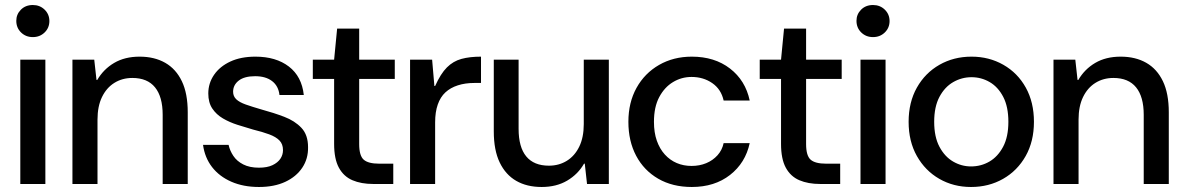

<svg xmlns="http://www.w3.org/2000/svg" viewBox="-20 -734 4723 766"><path d="M61 0V-496H161V0ZM111 -586Q83 -586 64 -604.5Q45 -623 45 -651Q45 -677 63.5 -695.5Q82 -714 111 -714Q139 -714 158 -695.5Q177 -677 177 -650Q177 -623 158 -604.5Q139 -586 111 -586Z M269 0V-496H356L365 -415H368Q393 -458 435.5 -483Q478 -508 537 -508Q596 -508 639 -483.5Q682 -459 705.5 -410Q729 -361 729 -286V0H629V-276Q629 -348 598.5 -385.5Q568 -423 508 -423Q468 -423 436.5 -403.5Q405 -384 387 -347Q369 -310 369 -257V0Z M1013 12Q951 12 903 -9Q855 -30 826 -67.5Q797 -105 790 -156H892Q897 -133 911 -112Q925 -91 950.5 -78Q976 -65 1013 -65Q1046 -65 1067 -75Q1088 -85 1098.5 -100.5Q1109 -116 1109 -135Q1109 -159 1095 -173.5Q1081 -188 1054 -198Q1027 -208 990 -217Q959 -226 927.5 -236Q896 -246 869.5 -261.5Q843 -277 827 -301Q811 -325 811 -361Q811 -402 834 -435.5Q857 -469 899 -488.5Q941 -508 999 -508Q1081 -508 1132.5 -468.5Q1184 -429 1192 -355H1095Q1091 -391 1065.5 -410.5Q1040 -430 998 -430Q955 -430 932.5 -412.5Q910 -395 910 -368Q910 -350 922.5 -338Q935 -326 960.5 -317Q986 -308 1024 -297Q1072 -284 1114 -268Q1156 -252 1182.5 -224Q1209 -196 1209 -147Q1210 -101 1186 -65Q1162 -29 1118 -8.5Q1074 12 1013 12Z M1469 0Q1421 0 1386 -15Q1351 -30 1332 -65Q1313 -100 1313 -160V-419H1228V-496H1313L1325 -620H1413V-496H1555V-419H1413V-159Q1413 -113 1431 -97Q1449 -81 1493 -81H1549V0Z M1616 0V-496H1704L1713 -391H1716Q1738 -440 1763 -465Q1788 -490 1821 -499Q1854 -508 1899 -508V-403H1872Q1836 -403 1806.5 -393.5Q1777 -384 1757 -365.5Q1737 -347 1726.5 -317Q1716 -287 1716 -246V0Z M2141 12Q2082 12 2039.5 -12.5Q1997 -37 1973.5 -86Q1950 -135 1950 -210V-496H2049V-220Q2049 -147 2079.5 -110Q2110 -73 2170 -73Q2210 -73 2241.5 -92.5Q2273 -112 2291 -149Q2309 -186 2309 -239V-496H2409V0H2322L2313 -81H2310Q2286 -39 2243 -13.5Q2200 12 2141 12Z M2740 12Q2663 12 2606 -21Q2549 -54 2518 -112.5Q2487 -171 2487 -248Q2487 -325 2519.5 -383.5Q2552 -442 2609.5 -475Q2667 -508 2740 -508Q2831 -508 2892.5 -460.5Q2954 -413 2971 -333H2867Q2857 -378 2821.5 -402.5Q2786 -427 2739 -427Q2699 -427 2665 -406.5Q2631 -386 2610 -346.5Q2589 -307 2589 -248Q2589 -205 2600.5 -172.5Q2612 -140 2632.5 -117.5Q2653 -95 2680 -83.5Q2707 -72 2739 -72Q2771 -72 2797.5 -83Q2824 -94 2842.5 -114.5Q2861 -135 2867 -163H2971Q2954 -84 2892.5 -36Q2831 12 2740 12Z M3252 0Q3204 0 3169 -15Q3134 -30 3115 -65Q3096 -100 3096 -160V-419H3011V-496H3096L3108 -620H3196V-496H3338V-419H3196V-159Q3196 -113 3214 -97Q3232 -81 3276 -81H3332V0Z M3413 0V-496H3513V0ZM3463 -586Q3435 -586 3416 -604.5Q3397 -623 3397 -651Q3397 -677 3415.5 -695.5Q3434 -714 3463 -714Q3491 -714 3510 -695.5Q3529 -677 3529 -650Q3529 -623 3510 -604.5Q3491 -586 3463 -586Z M3854 12Q3784 12 3727.5 -20.5Q3671 -53 3638 -111.5Q3605 -170 3605 -248Q3605 -326 3638 -384.5Q3671 -443 3728 -475.5Q3785 -508 3856 -508Q3926 -508 3983 -475.5Q4040 -443 4072.5 -384.5Q4105 -326 4105 -248Q4105 -170 4072 -111.5Q4039 -53 3982 -20.5Q3925 12 3854 12ZM3854 -70Q3894 -70 3927.5 -89.5Q3961 -109 3982 -148.5Q4003 -188 4003 -248Q4003 -308 3982.5 -347.5Q3962 -387 3928.5 -406.5Q3895 -426 3856 -426Q3817 -426 3783 -406.5Q3749 -387 3728 -347.5Q3707 -308 3707 -248Q3707 -188 3728 -148.5Q3749 -109 3782.5 -89.5Q3816 -70 3854 -70Z M4183 0V-496H4270L4279 -415H4282Q4307 -458 4349.5 -483Q4392 -508 4451 -508Q4510 -508 4553 -483.5Q4596 -459 4619.5 -410Q4643 -361 4643 -286V0H4543V-276Q4543 -348 4512.5 -385.5Q4482 -423 4422 -423Q4382 -423 4350.5 -403.5Q4319 -384 4301 -347Q4283 -310 4283 -257V0Z"/></svg>

Font: DM Sans 9pt 36pt Medium
Style: Regular
Weight: 500
Version: Version 4.004;gftools[0.9.30]